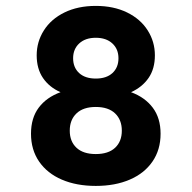

<svg xmlns="http://www.w3.org/2000/svg" viewBox="-20 -610 640 641"><path d="M497.1 -425.3Q497.1 -380.4 476.1 -349.9Q455.1 -319.3 417.5 -302.2Q463.9 -285.2 490 -250.5Q516.1 -215.8 516.1 -163.6Q516.1 -109.9 489 -70.6Q461.9 -31.2 413.1 -10.3Q364.3 10.7 299.8 10.7Q235.4 10.7 186.5 -10.3Q137.7 -31.2 110.6 -70.6Q83.5 -109.9 83.5 -163.6Q83.5 -216.3 109.4 -250.7Q135.3 -285.2 182.1 -302.2Q144.5 -318.8 123.5 -349.6Q102.5 -380.4 102.5 -425.3Q102.5 -470.7 126.5 -508.5Q150.4 -546.4 195.3 -568.4Q240.2 -590.3 299.8 -590.3Q359.4 -590.3 404.3 -568.4Q449.2 -546.4 473.1 -508.5Q497.1 -470.7 497.1 -425.3ZM224.1 -415.5Q224.1 -384.8 244.1 -366.2Q264.2 -347.7 299.8 -347.7Q335.4 -347.7 355.5 -366.2Q375.5 -384.8 375.5 -415.5Q375.5 -446.3 355 -465.1Q334.5 -483.9 299.8 -483.9Q265.1 -483.9 244.6 -465.1Q224.1 -446.3 224.1 -415.5ZM212.9 -173.8Q212.9 -137.7 235.4 -116.7Q257.8 -95.7 299.8 -95.7Q341.8 -95.7 364.3 -116.7Q386.7 -137.7 386.7 -173.8Q386.7 -210 364.3 -231.4Q341.8 -252.9 299.8 -252.9Q257.8 -252.9 235.4 -231.4Q212.9 -210 212.9 -173.8Z"/></svg>

Font: Courier Prime
Style: Bold
Weight: 700
Designer: Alan Dague-Greene, Quote-Unquote Apps
Foundry: Quote-Unquote Apps
Version: Version 3.018